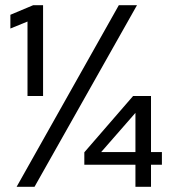

<svg xmlns="http://www.w3.org/2000/svg" viewBox="-20 -720 660 740"><path d="M146 -700V-350H86V-637L20 -610V-663L108 -700ZM113 0H44L438 -700H508ZM562 -350V-134H604V-85H562V0H502V-85H305V-133L493 -350ZM370 -134H502V-285Z"/></svg>

Font: Rosa Sans
Style: Regular
Weight: 400
Designer: Pentagram / MCKL
Foundry: Pentagram / MCKL
Version: Version 1.005;September 16, 2019;FontCreator 11.5.0.2425 64-